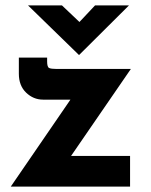

<svg xmlns="http://www.w3.org/2000/svg" viewBox="-20 -693 562 713"><path d="M140 -323Q104 -323 77 -349Q50 -375 50 -419V-479H155V-465Q155 -444 162.5 -440.5Q170 -437 189 -437H466L224 -85L198 -114H463V0H20L269 -363L290 -323ZM210 -673 288 -599 254 -589 333 -673H459L274 -489H273L84 -673Z"/></svg>

Font: Josefin Sans Thin
Style: Bold
Weight: 700
Version: Version 2.000